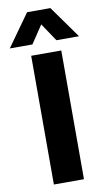

<svg xmlns="http://www.w3.org/2000/svg" viewBox="-152 -1037 610 1087"><g transform="rotate(-10 153.0 -493.5)"><path d="M84 -802 153 -905 222 -802H352L220 -987H86L-46 -802ZM239 0V-740H66V0Z"/></g></svg>

Font: Be Vietnam Pro ExtraBold
Style: Regular
Weight: 800
Designer: Lam Bao, Tony Le, Vietanh Nguyen
Foundry: Yellow Type Foundry
Version: Version 1.002